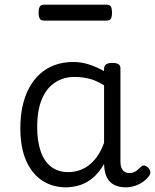

<svg xmlns="http://www.w3.org/2000/svg" viewBox="-20 -784 664 821"><path d="M262 17Q205 17 161 -11.5Q117 -40 92 -96.5Q67 -153 67 -236Q67 -287 76.5 -330.5Q86 -374 105 -409Q124 -444 151.5 -468.5Q179 -493 214.5 -506Q250 -519 294 -519Q327 -519 360 -508.5Q393 -498 425 -480V-491Q425 -503 434 -509Q443 -515 460 -515Q478 -515 486.5 -509.5Q495 -504 495 -492V-93Q495 -77 499.5 -66Q504 -55 512.5 -49.5Q521 -44 532 -44Q543 -44 551 -47Q559 -50 567 -56.5Q575 -63 584 -72Q591 -78 598.5 -76Q606 -74 614 -67Q621 -59 622.5 -50Q624 -41 619 -34Q608 -18 591.5 -6.5Q575 5 556 11Q537 17 518 17Q497 17 480.5 11.5Q464 6 452.5 -4.5Q441 -15 434.5 -31Q428 -47 426 -67Q426 -70 425.5 -74.5Q425 -79 425 -83Q402 -43 374 -21Q346 1 317 9Q288 17 262 17ZM139 -240Q139 -182 153.5 -138.5Q168 -95 198 -71.5Q228 -48 272 -48Q302 -48 330.5 -60Q359 -72 383.5 -99.5Q408 -127 425 -173V-419Q392 -440 361.5 -447.5Q331 -455 298 -455Q269 -455 244.5 -446Q220 -437 200.5 -420Q181 -403 167 -377Q153 -351 146 -317Q139 -283 139 -240ZM168 -696Q154 -696 149.5 -705.5Q145 -715 145 -730Q145 -745 149.5 -754.5Q154 -764 168 -764H436Q451 -764 455 -754.5Q459 -745 459 -730Q459 -715 455 -705.5Q451 -696 436 -696Z"/></svg>

Font: Playwrite BE WAL Light
Style: Regular
Weight: 300
Version: Version 1.002